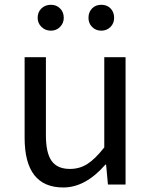

<svg xmlns="http://www.w3.org/2000/svg" viewBox="-20 -787 646 819"><path d="M250 12.7Q85 12.7 85 -199.2V-543H175.8V-210Q175.8 -134.8 200.2 -100.6Q224.6 -66.4 278.3 -66.4Q319.3 -66.4 352.5 -87.4Q385.7 -108.4 424.8 -158.2V-543H515.6V0H440.4L432.6 -85H429.7Q344.7 12.7 250 12.7ZM197.3 -656.2Q172.9 -656.2 156.7 -672.4Q140.6 -688.5 140.6 -710.9Q140.6 -735.4 156.7 -751Q172.9 -766.6 197.3 -766.6Q220.7 -766.6 236.3 -751Q252 -735.4 252 -710.9Q252 -688.5 236.3 -672.4Q220.7 -656.2 197.3 -656.2ZM357.4 -710.9Q357.4 -735.4 372.6 -751Q387.7 -766.6 412.1 -766.6Q436.5 -766.6 451.7 -751Q466.8 -735.4 466.8 -710.9Q466.8 -687.5 451.2 -671.9Q435.5 -656.2 412.1 -656.2Q388.7 -656.2 373 -671.9Q357.4 -687.5 357.4 -710.9Z"/></svg>

Font: irohakakuC Regular
Style: Regular
Weight: 400
Designer: [Source Han Sans]
Ryoko NISHIZUKA Ë•øÂ°öÊ∂ºÂ≠ê (kana & ideographs); Paul D. Hunt (Latin, Greek & Cyrillic); Wenlong ZHAN
Version: Version 1.001.20160904